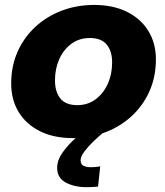

<svg xmlns="http://www.w3.org/2000/svg" viewBox="-20 -562 686 798"><path d="M282.5 12Q204 12 146.5 -16.5Q89 -45 57.8 -96Q26.5 -147 26.5 -215Q26.5 -287 53 -346.8Q79.5 -406.5 126.8 -450.2Q174 -494 236.8 -517.8Q299.5 -541.5 371.5 -541.5Q450 -541.5 507.5 -513Q565 -484.5 596.5 -433.5Q628 -382.5 628 -315.5Q628 -240.5 599.5 -179Q571 -117.5 521 -73.8Q471 -30 406 -8Q390.5 4.5 369 25Q347.5 45.5 331.2 67Q315 88.5 315 104Q315 121.5 327.5 127.2Q340 133 359 133Q368.5 133 378.2 132Q388 131 396.5 129.5L387.5 213.5Q377.5 214.5 365.2 215.2Q353 216 340.5 216Q289.5 216 253.5 196.8Q217.5 177.5 217.5 135.5Q217.5 102.5 242 69.2Q266.5 36 294.5 12Q288.5 12 282.5 12ZM301 -125Q344.5 -125 377 -149Q409.5 -173 427.8 -213.2Q446 -253.5 446 -302.5Q446 -349.5 423.5 -376.8Q401 -404 353.5 -404Q309.5 -404 277 -380.2Q244.5 -356.5 226.5 -316.5Q208.5 -276.5 208.5 -228Q208.5 -180 231 -152.5Q253.5 -125 301 -125Z"/></svg>

Font: Epilogue ExtraBold
Style: Italic
Weight: 800
Italic angle: -12°
Designer: Tyler Finck
Foundry: Etcetera Type Co
Version: Version 2.111; ttfautohint (v1.8.3)